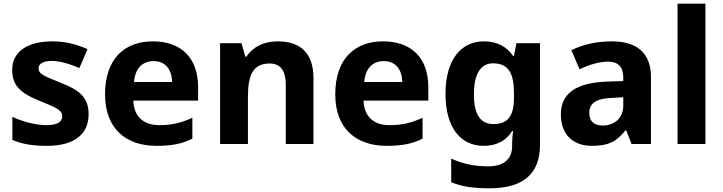

<svg xmlns="http://www.w3.org/2000/svg" viewBox="-20 -780 3915 1040"><path d="M460 -161C460 -254 409 -292 311 -331C215 -369 189 -380 189 -410C189 -435 215 -450 261 -450C302 -450 359 -434 410 -411L454 -514C392 -541 333 -556 263 -556C133 -556 46 -503 46 -402C46 -312 97 -273 194 -234C292 -195 317 -181 317 -150C317 -120 291 -102 230 -102C180 -102 106 -119 47 -147V-22C102 1 157 10 234 10C388 10 460 -57 460 -161Z M808 -556C653 -556 549 -460 549 -269C549 -80 666 10 827 10C914 10 968 -2 1022 -29V-142C963 -115 911 -102 843 -102C753 -102 705 -153 702 -235H1053V-308C1053 -468 960 -556 808 -556ZM812 -449C878 -449 911 -401 912 -336H706C712 -410 752 -449 812 -449Z M1484 -556C1410 -556 1350 -527 1315 -473H1309L1288 -546H1172V0H1323V-256C1323 -372 1350 -436 1440 -436C1501 -436 1528 -396 1528 -318V0H1678V-356C1678 -496 1604 -556 1484 -556Z M2055 -556C1900 -556 1796 -460 1796 -269C1796 -80 1913 10 2074 10C2161 10 2215 -2 2269 -29V-142C2210 -115 2158 -102 2090 -102C2000 -102 1952 -153 1949 -235H2300V-308C2300 -468 2207 -556 2055 -556ZM2059 -449C2125 -449 2158 -401 2159 -336H1953C1959 -410 1999 -449 2059 -449Z M2601 -556C2475 -556 2393 -453 2393 -272C2393 -90 2474 10 2600 10C2675 10 2724 -22 2754 -70H2759C2756 -49 2754 -19 2754 -3V12C2754 81 2709 121 2626 121C2543 121 2485 106 2424 79V207C2482 231 2546 240 2631 240C2817 240 2905 159 2905 4V-546H2777L2764 -477H2759C2726 -525 2676 -556 2601 -556ZM2650 -437C2734 -437 2764 -384 2764 -274V-252C2764 -154 2733 -108 2653 -108C2582 -108 2547 -160 2547 -270C2547 -378 2583 -437 2650 -437Z M3295 -556C3207 -556 3132 -537 3075 -508L3119 -405C3169 -428 3223 -446 3272 -446C3324 -446 3356 -423 3356 -358V-341L3265 -338C3101 -331 3018 -275 3018 -161C3018 -45 3090 10 3186 10C3278 10 3321 -15 3368 -74H3372L3401 0H3506V-364C3506 -491 3431 -556 3295 -556ZM3299 -250 3356 -253V-208C3356 -139 3307 -100 3244 -100C3201 -100 3172 -121 3172 -168C3172 -218 3204 -247 3299 -250Z M3801 0V-760H3650V0Z"/></svg>

Font: Noto Sans Myanmar UI
Style: Bold
Weight: 700
Designer: Monotype Design Team
Foundry: Monotype Imaging Inc.
Version: Version 2.103